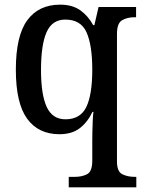

<svg xmlns="http://www.w3.org/2000/svg" viewBox="-20 -566 619 824"><path d="M275 238V193H301Q332 193 354 181.5Q376 170 376 124V42Q376 23 376.5 -1Q377 -25 378 -48Q379 -71 381 -86H377Q356 -42 322.5 -16Q289 10 235 10Q145 10 96.5 -56.5Q48 -123 48 -267Q48 -412 97 -479Q146 -546 238 -546Q291 -546 325 -521.5Q359 -497 380 -458H385L403 -536H564V-492H557Q527 -492 504.5 -479.5Q482 -467 482 -420V127Q482 170 504.5 181.5Q527 193 558 193H565V238ZM261 -54Q325 -54 350.5 -107Q376 -160 376 -267Q376 -372 351.5 -427Q327 -482 260 -482Q204 -482 180 -428Q156 -374 156 -266Q156 -160 180.5 -107Q205 -54 261 -54Z"/></svg>

Font: Noto Serif Tamil SemiCondensed Medium
Style: Italic
Weight: 500
Width: 4
Italic angle: -12°
Designer: Indian Type Foundry, Tom Grace, and the Monotype Design Team
Foundry: Monotype Imaging Inc.
Version: Version 2.003; ttfautohint (v1.8.4.7-5d5b)